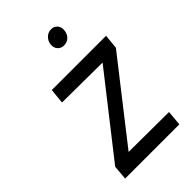

<svg xmlns="http://www.w3.org/2000/svg" viewBox="-259 -977 1072 1072"><g transform="rotate(-45 277.0 -441.0)"><path d="M66 0 73.5 -86 435 -547 117 -549.5 126 -639H554.5L546 -553L185 -91.5L502 -89.5L494 0ZM351 -766.5Q327 -766.5 313 -782.8Q299 -799 301.5 -823Q303.5 -846.5 320.8 -864.2Q338 -882 364.5 -882Q385.5 -882 399.5 -866.5Q413.5 -851 411.5 -825.5Q408.5 -798 391.8 -782.2Q375 -766.5 351 -766.5Z"/></g></svg>

Font: Karla Medium
Style: Italic
Weight: 500
Italic angle: -8°
Designer: Jonathan Pinhorn
Version: Version 2.001